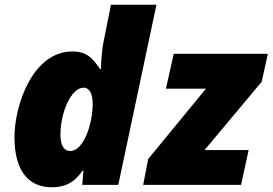

<svg xmlns="http://www.w3.org/2000/svg" viewBox="-20 -780 1150 810"><path d="M198 10C268 10 302 -22 328 -60H332L327 0H479L640 -760H448L419 -614C408 -568 406 -501 406 -489H402C371 -534 346 -563 286 -563C117 -563 41 -335 41 -201C41 -44 113 10 198 10ZM584 0H997L1029 -147H843L1084 -435L1110 -553H713L680 -406H849L605 -109ZM276 -143C249 -143 235 -168 235 -212C235 -307 281 -410 332 -410C359 -410 371 -382 371 -341C371 -260 334 -143 276 -143Z"/></svg>

Font: Noto Sans UI Black
Style: Italic
Weight: 900
Italic angle: -372°
Designer: Monotype Design Team
Foundry: Monotype Imaging Inc.
Version: Version 1.901